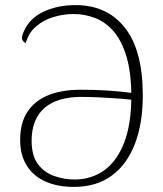

<svg xmlns="http://www.w3.org/2000/svg" viewBox="-20 -721 638 753"><path d="M276 -701Q400 -701 470 -612Q540 -523 540 -347Q540 -237 509 -156.5Q478 -76 418 -32Q358 12 269 12Q206 12 158.5 -9Q111 -30 85 -71.5Q59 -113 59 -172Q59 -238 87 -281.5Q115 -325 168 -347Q221 -369 296 -369Q343 -369 382 -367Q421 -365 455 -361.5Q489 -358 520 -353V-326Q492 -331 452.5 -334Q413 -337 372 -339Q331 -341 298 -341Q253 -341 217 -330.5Q181 -320 156 -299Q131 -278 117.5 -245.5Q104 -213 104 -169Q104 -110 129 -77Q154 -44 193 -30.5Q232 -17 272 -17Q338 -17 388 -52.5Q438 -88 466.5 -160.5Q495 -233 495 -342Q495 -435 476.5 -497.5Q458 -560 426.5 -597Q395 -634 354 -650Q313 -666 269 -666Q228 -666 189 -654Q150 -642 121 -617Q92 -592 81 -552Q72 -556 67.5 -565.5Q63 -575 73 -597Q96 -650 151.5 -675.5Q207 -701 276 -701Z"/></svg>

Font: Arima ExtraLight
Style: Regular
Weight: 250
Designer: Joana Correia and Natanael Gama
Foundry: NDISCOVER
Version: Version 1.101;gftools[0.9.23]